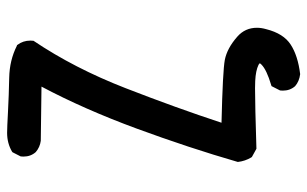

<svg xmlns="http://www.w3.org/2000/svg" viewBox="-182 -567 864 540"><g transform="rotate(-90 250.0 -297.0)"><path d="M265.1 66.4Q265.1 63.5 265.6 58.6L277.8 34.7L280.8 33.7Q323.7 21 338.4 6.3Q341.8 2.9 341.8 2V1.5Q341.3 0 337.4 -2Q321.3 -9.8 292.5 -11.2Q285.6 -11.7 272 -11.7Q226.1 -11.7 101.6 -7.8L78.6 -20.5L77.1 -22.5Q66.9 -39.6 64.5 -60.1Q104 -196.8 158.4 -344.7Q212.9 -492.7 276.4 -612.3L124 -614.3Q106 -616.7 92.3 -628.4Q79.6 -642.6 79.6 -663.1Q79.6 -666 80.1 -670.9L91.8 -693.8L93.8 -695.3Q117.2 -709 146.5 -709Q160.6 -709 206.5 -706.5Q252.4 -704.1 301.5 -703.1Q350.6 -702.1 391.1 -681.6L393.1 -681.2L394 -679.7Q405.8 -664.1 405.8 -643.6Q405.8 -640.6 405.3 -634.8Q328.1 -520 272.2 -376.2Q216.3 -232.4 174.8 -106Q321.3 -102.5 351.6 -96.7Q384.3 -90.3 417 -61.5Q441.9 -39.6 441.9 -6.3Q441.9 5.9 438 19.5Q425.8 68.4 394.5 88.6Q363.3 108.9 311.5 115.2Q291.5 112.8 277.8 101.1Q265.1 86.9 265.1 66.4Z"/></g></svg>

Font: Bakudai
Style: Bold
Weight: 700
Version: Version 1.48